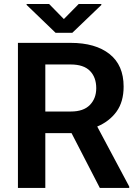

<svg xmlns="http://www.w3.org/2000/svg" viewBox="-20 -921 675 941"><path d="M469.2 0 330.6 -268.6H202.1V0H67.9V-710.9H326.2Q447.8 -710.9 516.8 -656.2Q585.9 -601.6 585.9 -496.6Q585.9 -422.4 551.3 -374.3Q516.6 -326.2 456.5 -300.8L613.3 -6.8V0ZM326.2 -605H202.1V-374.5H327.6Q389.2 -374.5 420.4 -406.5Q451.7 -438.5 451.7 -488.8Q451.7 -542 420.9 -573.5Q390.1 -605 326.2 -605ZM220.7 -901.4 293 -827.6 365.7 -901.4H476.6V-896.5L334.5 -760.3H252.4L110.4 -897V-901.4Z"/></svg>

Font: Vazirmatn FD SemiBold
Style: Regular
Weight: 600
Designer: Saber Rastikerdar
Foundry: Saber Rastikerdar
Version: Version 33.001